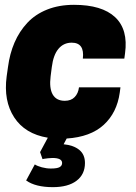

<svg xmlns="http://www.w3.org/2000/svg" viewBox="-20 -564 568 800"><path d="M88.9 188 125 121.1Q135.3 127.9 154.3 133.1Q173.3 138.2 191.9 138.2Q218.3 138.2 228.5 132.3Q238.8 126.5 238.8 115.2Q238.8 94.2 198.2 94.2Q189.9 94.2 179.7 95.5Q169.4 96.7 163.1 97.7L157.2 99.1L147 69.8L179.2 9.8Q84 -5.9 39.1 -75Q-5.9 -144 7.8 -246.1L13.2 -284.2Q20.5 -340.3 40.5 -386.7Q60.5 -433.1 93.8 -468.8Q127 -504.4 176.5 -524.2Q226.1 -543.9 288.1 -543.9Q404.8 -543.9 459.7 -492.4Q514.6 -440.9 501 -341.8L498 -319.8H325.2Q333 -386.2 278.8 -386.2Q245.1 -386.2 223.6 -360.6Q202.1 -335 195.8 -284.2L190.9 -246.1Q184.6 -196.3 199.7 -170.2Q214.8 -144 250 -144Q276.4 -144 291.3 -159.7Q306.2 -175.3 309.1 -200.2H481.9L479 -178.2Q467.3 -94.2 412.1 -43.7Q356.9 6.8 257.8 13.2L245.1 37.1Q286.1 41 310.1 60.3Q334 79.6 334 115.2Q334 162.6 298.8 189.2Q263.7 215.8 200.2 215.8Q127.9 215.8 88.9 188Z"/></svg>

Font: Cooper Hewitt
Style: Heavy Italic
Weight: 714
Designer: Village Type and Design LLC
Foundry: Cooper Hewitt Smithsonian Design Museum
Version: 1.000